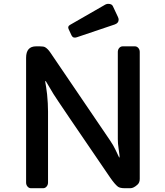

<svg xmlns="http://www.w3.org/2000/svg" viewBox="-20 -993 871 1013"><path d="M117.7 -688Q117.7 -748.5 170.4 -748.5H190.4Q210.4 -748.5 218.3 -743.7Q232.9 -734.9 245.6 -715.8L560.1 -252.9Q578.1 -226.6 588.4 -204.6L608.4 -162.6Q608.9 -161.6 610.1 -161.6Q611.3 -161.6 610.4 -174.3Q609.4 -187 605.5 -211.2Q601.6 -235.4 601.6 -259.3V-718.8Q601.6 -731.4 609.1 -740Q616.7 -748.5 627.4 -748.5H691.9Q702.1 -748.5 709.7 -740Q717.3 -731.4 717.3 -718.8V-48.8Q717.3 -29.3 705.1 -18.6Q684.6 0 668 0H638.2Q613.8 0 602.5 -7.8Q585.9 -20.5 561.5 -55.7Q282.7 -463.4 262.7 -496.1L222.2 -564Q221.2 -565.4 219.5 -565.4Q217.8 -565.4 219.2 -558.1Q220.7 -550.8 223.4 -533.4Q226.1 -516.1 228.5 -495.1Q233.4 -446.3 233.4 -404.3V-29.8Q233.4 -17.6 225.8 -8.8Q218.3 0 207.5 0H143.1Q132.8 0 125.2 -8.8Q117.7 -17.6 117.7 -29.8ZM385.3 -796.4Q365.7 -789.6 357.4 -806.2L342.3 -838.9Q335 -853.5 349.6 -861.8L528.8 -964.8Q540.5 -972.7 550.8 -972.7Q570.3 -972.7 575.7 -960L602.1 -903.8Q606 -896 606 -889.2Q606 -871.1 585 -863.8Z"/></svg>

Font: Capriola
Style: Regular
Weight: 400
Designer: Viktoriya Grabowska
Foundry: Viktoriya Grabowska
Version: Version 1.007